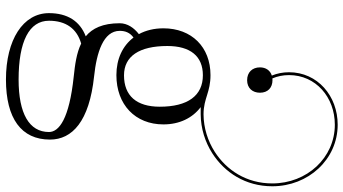

<svg xmlns="http://www.w3.org/2000/svg" viewBox="-286 -670 1205 674"><g transform="rotate(90 317.0 -333.5)"><path d="M133.4 -15.4C166.6 0.9 207.9 6.3 249.4 10.7C397.6 26.4 443.9 62.1 443.9 97.6C443.9 166.9 379.4 204.2 259.7 204.2C125.5 204.2 53.3 166.9 53.3 97.6C53.3 38.2 81 -0.4 133.4 -15.4ZM244.6 -442.7C316.4 -442.7 355.1 -389.5 355.1 -291.4C355.1 -209.7 316.6 -165.8 245 -165.8C178.1 -165.8 142 -219 142 -318C142 -398.8 177.9 -442.7 244.6 -442.7ZM244.1 -469.4C145.6 -469.4 79.9 -403.2 79.9 -304.2C79.9 -271.5 87.1 -242.3 100.3 -218C78.6 -201.4 62.1 -177.9 62.1 -150.9C62.1 -91 80 -54.5 108 -31.5C54.7 -11.1 26.6 32.8 26.6 97.6C26.6 188.2 119.8 248.6 259.7 248.6C396.7 248.6 470.5 194.5 470.5 94.1C470.5 16 406.6 -44 248.6 -60.8C164.7 -69.7 88.8 -93.2 88.8 -150.9C88.8 -169.4 94.5 -186.3 112.3 -199.2C141 -161.3 187 -139.1 244.1 -139.1C348 -139.1 417.2 -205.3 417.2 -304.2C417.2 -360.4 394.9 -406 356.6 -435H382C431.9 -435.4 479.4 -450.7 518.5 -475.7C585.9 -518.9 634.4 -592 634.4 -686.4C634.4 -812.6 540.4 -915.9 418.2 -915.9C317.1 -915.9 234.1 -845.1 234.1 -745.1C234.1 -723.2 238.3 -702.9 245.8 -684.7C227.6 -679.1 217 -663.5 217 -643C217 -616.1 234.4 -598 262 -598C290 -598 306 -617 306 -643C306 -671 288 -687 262 -687C259.9 -687 257.8 -686.9 255.8 -686.7C248.3 -704.1 244.1 -723.8 244.1 -745.1C244.1 -838.9 321.7 -905.9 418.2 -905.9C534.3 -905.9 624.4 -807.8 624.4 -686.4C624.4 -595.7 578 -525.8 513.1 -484.1C475.6 -460.1 429.9 -445.3 382 -445C352.9 -445 333.5 -451.5 313 -457.8C294 -463.7 273.9 -469.4 244.1 -469.4Z"/></g></svg>

Font: FoglihtenNo04
Style: Regular
Weight: 500
Designer: gluk (gluksza@wp.pl)
Foundry: gluk (gluksza@wp.pl)
Version: Version 0.70